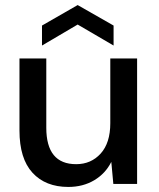

<svg xmlns="http://www.w3.org/2000/svg" viewBox="-20 -727 630 759"><path d="M250 12Q160 12 108.5 -44Q57 -100 57 -211V-496H163V-222Q163 -78 281 -78Q340 -78 378 -120Q416 -162 416 -240V-496H522V0H428L420 -87Q397 -41 352.5 -14.5Q308 12 250 12ZM146 -547V-626L287 -707L429 -626V-547L287 -630Z"/></svg>

Font: Ultramarine Medium
Style: Regular
Weight: 500
Designer: Colophon Foundry, Jonny Pinhorn
Foundry: Colophon Foundry
Version: Version 1.200; ttfautohint (v1.8.3)